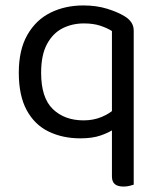

<svg xmlns="http://www.w3.org/2000/svg" viewBox="-20 -495 586 705"><path d="M471 -63 391 -64V-381Q374 -392 348.5 -400.5Q323 -409 288 -409Q245 -409 209.5 -391Q174 -373 152.5 -333Q131 -293 131 -228Q131 -136 174 -94.5Q217 -53 287 -53Q323 -53 353 -65.5Q383 -78 400 -95V-22Q380 -8 349.5 2.5Q319 13 275 13Q210 13 158.5 -12Q107 -37 78 -90.5Q49 -144 49 -228Q49 -312 80.5 -367Q112 -422 165.5 -448.5Q219 -475 286 -475Q334 -475 373 -463Q412 -451 438 -435Q453 -426 462 -413Q471 -400 471 -382ZM391 -78 471 -80V183Q466 185 455.5 187.5Q445 190 434 190Q412 190 401.5 181Q391 172 391 153Z"/></svg>

Font: Baloo Bhaina 2
Style: Regular
Weight: 400
Designer: Yesha Goshar, Manish Minz, Shuchita Grover and Ek Type
Foundry: Ek Type
Version: Version 1.700